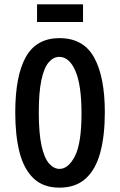

<svg xmlns="http://www.w3.org/2000/svg" viewBox="-20 -848 551 881"><path d="M253 13Q178 13 133.5 -30Q89 -73 69.5 -150Q50 -227 50 -331Q50 -500 98.5 -586.5Q147 -673 253 -673Q363 -673 412 -584Q461 -495 461 -333Q461 -225 440 -147.5Q419 -70 373 -28.5Q327 13 253 13ZM253 -73Q294 -73 324 -132Q354 -191 354 -328Q354 -458 326 -522.5Q298 -587 252 -587Q225 -587 203.5 -562Q182 -537 170 -481Q158 -425 158 -333Q158 -237 170.5 -180Q183 -123 205 -98Q227 -73 253 -73ZM150 -747V-828H361V-747Z"/></svg>

Font: Bricolage Grotesque 12pt Condensed Medium
Style: Regular
Weight: 500
Width: 3
Designer: Mathieu Triay
Foundry: Atelier Triay
Version: Version 1.001; ttfautohint (v1.8.4.7-5d5b);gftools[0.9.33.de